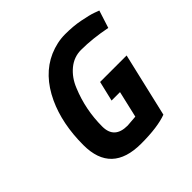

<svg xmlns="http://www.w3.org/2000/svg" viewBox="-179 -855 1030 1030"><g transform="rotate(-45 336.5 -340.0)"><path d="M327 12C411 12 476 3 521 -14C521 -14 606 -378 606 -378C606 -378 405 -378 405 -378C405 -378 378 -264 378 -264C378 -264 442 -264 442 -264C442 -264 407 -113 407 -113C407 -113 344 -108 344 -108C344 -108 344 -108 344 -108C277 -108 244 -139 244 -201C244 -201 244 -201 244 -201C244 -286 260 -367 292 -444C292 -444 292 -444 292 -444C307 -482 329 -513 358 -537C386 -560 418 -572 454 -572C454 -572 454 -572 454 -572C513 -572 575 -565 641 -552C641 -552 673 -652 673 -652C673 -652 646 -662 646 -662C646 -662 646 -662 646 -662C627 -669 601 -675 566 -682C531 -689 494 -692 453 -692C412 -692 372 -683 332 -666C332 -666 332 -666 332 -666C257 -633 199 -572 158 -484C158 -484 158 -484 158 -484C121 -404 102 -310 102 -202C102 -202 102 -202 102 -202C102 -59 177 12 327 12C327 12 327 12 327 12Z"/></g></svg>

Font: My Font
Style: Bold Italic
Weight: 500
Version: Version 0.001